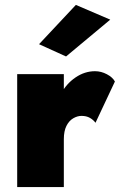

<svg xmlns="http://www.w3.org/2000/svg" viewBox="-20 -762 493 782"><path d="M240 -460H50V0H240ZM369 -262 448 -430Q439 -447 415.5 -459.5Q392 -472 367 -472Q325 -472 287.5 -446.5Q250 -421 227 -378Q204 -335 204 -280L240 -195Q240 -228 250.5 -249Q261 -270 278 -280Q295 -290 312 -290Q332 -290 346 -282Q360 -274 369 -262ZM429 -682 289 -742 139 -582 249 -532Z"/></svg>

Font: Jost Black
Style: Regular
Weight: 900
Version: Version 3.710